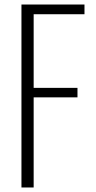

<svg xmlns="http://www.w3.org/2000/svg" viewBox="-20 -830 423 850"><path d="M75 0V-810H354V-767H129V-441H323V-399H129V0Z"/></svg>

Font: Oswald ExtraLight
Style: Regular
Weight: 250
Designer: Vernon Adams
Foundry: Vernon Adams
Version: Version 4.103;gftools[0.9.33.dev8+g029e19f]